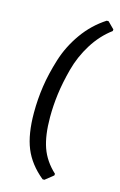

<svg xmlns="http://www.w3.org/2000/svg" viewBox="-123 -715 569 908"><g transform="rotate(15 161.5 -260.5)"><path d="M291 -662 323 -630 322 -622Q268 -582 230 -521Q192 -460 174 -392Q156 -324 148.5 -266.5Q141 -209 141 -152Q141 -63 161.5 -4.5Q182 54 233 101L232 109L192 141H183Q117 87 89.5 19.5Q62 -48 62 -153Q62 -219 71.5 -283Q81 -347 103.5 -419.5Q126 -492 171.5 -556Q217 -620 282 -662Z"/></g></svg>

Font: Alegreya Sans Medium
Style: Italic
Weight: 500
Italic angle: -7°
Designer: Juan Pablo del Peral
Foundry: Huerta Tipografica
Version: Version 2.007